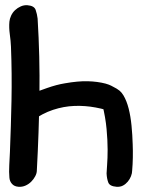

<svg xmlns="http://www.w3.org/2000/svg" viewBox="-20 -715 541 735"><path d="M51 0Q65 1 77.5 -4.5Q90 -10 99.5 -19.5Q109 -29 115 -40.5Q121 -52 121 -62Q129 -208 131 -353Q133 -498 124 -644Q122 -661 116.5 -677Q111 -693 85 -695Q72 -696 59.5 -690.5Q47 -685 37.5 -676Q28 -667 22.5 -655Q17 -643 16 -632Q14 -609 17.5 -584Q21 -559 22 -536Q24 -484 24.5 -433Q25 -382 24 -330Q23 -281 21.5 -232Q20 -183 18 -133Q17 -110 15.5 -83Q14 -56 16 -35Q17 -21 26 -11Q35 -1 51 0ZM46 -295Q56 -272 74 -258Q92 -244 102 -252Q142 -281 183 -294.5Q224 -308 265 -309.5Q306 -311 346 -303.5Q386 -296 422 -283Q431 -279 440 -287.5Q449 -296 450 -319Q452 -344 444.5 -356.5Q437 -369 426 -376Q413 -383 405.5 -387Q398 -391 384 -395Q353 -403 316 -404Q279 -405 228 -396Q197 -391 160 -378Q123 -365 95 -354Q84 -349 71 -344.5Q58 -340 48 -334Q42 -329 41 -319Q40 -309 46 -295ZM388 -51Q389 -31 394.5 -16.5Q400 -2 426 0Q440 1 450.5 -4.5Q461 -10 469 -19.5Q477 -29 481.5 -40.5Q486 -52 486 -63Q488 -86 488.5 -112Q489 -138 488 -162Q487 -198 483.5 -234Q480 -270 472.5 -299.5Q465 -329 452.5 -350Q440 -371 420 -378Q394 -387 378 -370.5Q362 -354 372 -314Q384 -265 388 -221Q392 -177 392 -142.5Q392 -108 390 -84Q388 -60 388 -51Z"/></svg>

Font: Balpaq
Style: Regular
Weight: 400
Designer: Abay Emes
Version: Version 1.000